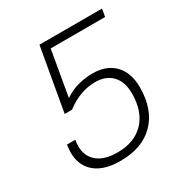

<svg xmlns="http://www.w3.org/2000/svg" viewBox="-164 -820 914 956"><g transform="rotate(-30 293.0 -341.5)"><path d="M256.8 9.8Q149.9 9.8 99.6 -44.4Q61.5 -85 61.5 -150.4Q61.5 -170.9 65.4 -194.3H113.3Q109.9 -175.3 109.9 -158.7Q109.9 -108.4 140.1 -76.7Q180.2 -34.2 264.2 -34.2Q362.8 -34.2 418 -92.3Q473.1 -150.4 473.1 -253.4Q473.1 -319.3 438.5 -356.4Q403.8 -393.6 341.3 -393.6Q254.9 -393.6 173.8 -332H131.8L195.3 -693.4H555.2L547.4 -649.4H234.4L189.9 -392.6L189.5 -390.1Q231.9 -418 272.7 -427.7Q313.5 -437.5 352.1 -437.5Q432.1 -437.5 477.3 -390.6Q522.5 -343.8 522.5 -259.8Q522.5 -132.8 452.4 -61.5Q382.3 9.8 256.8 9.8Z"/></g></svg>

Font: CaskaydiaCove NFP ExtraLight
Style: Italic
Weight: 200
Italic angle: -10°
Designer: Aaron Bell
Foundry: Saja Typeworks
Version: Version 2111.001; VTT 6.35;Nerd Fonts 3.1.1